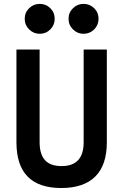

<svg xmlns="http://www.w3.org/2000/svg" viewBox="-20 -945 626 975"><path d="M291 9.8Q63.5 9.8 63.5 -222.7V-693.4H181.2V-222.7Q181.2 -162.1 208.3 -131.8Q235.4 -101.6 293 -101.6Q404.8 -101.6 404.8 -222.7V-693.4H522.5V-222.7Q522.5 -106.4 463.6 -48.3Q404.8 9.8 291 9.8ZM181.6 -773.4Q150.4 -773.4 127.9 -795.7Q105.5 -817.9 105.5 -849.6Q105.5 -881.3 127.9 -903.3Q150.4 -925.3 181.6 -925.3Q213.4 -925.3 235.6 -903.3Q257.8 -881.3 257.8 -849.6Q257.8 -817.9 235.6 -795.7Q213.4 -773.4 181.6 -773.4ZM404.3 -773.4Q373 -773.4 350.6 -795.7Q328.1 -817.9 328.1 -849.6Q328.1 -881.3 350.6 -903.3Q373 -925.3 404.3 -925.3Q436 -925.3 458.3 -903.3Q480.5 -881.3 480.5 -849.6Q480.5 -817.9 458.3 -795.7Q436 -773.4 404.3 -773.4Z"/></svg>

Font: Cascadia Mono NF SemiBold
Style: Regular
Weight: 600
Monospace: yes
Designer: Aaron Bell
Foundry: Saja Typeworks
Version: Version 2404.023; ttfautohint (v1.8.4)